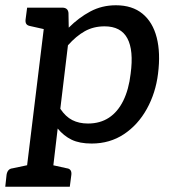

<svg xmlns="http://www.w3.org/2000/svg" viewBox="-44 -538 651 729"><path d="M49 171 132 -509H192Q214 -509 216 -489L217 -433Q255 -471 299 -494.5Q343 -518 396 -518Q458 -518 497 -486Q536 -454 551 -395.5Q566 -337 556 -258Q547 -185 513.5 -124.5Q480 -64 426.5 -28.5Q373 7 304 7Q258 7 228 -7.5Q198 -22 175 -50L149 171ZM290 -69Q336 -69 369.5 -91Q403 -113 424 -155.5Q445 -198 452 -258Q464 -347 439.5 -392.5Q415 -438 353 -438Q311 -438 278 -419.5Q245 -401 214 -366L185 -125Q205 -95 230.5 -82Q256 -69 290 -69ZM160 -509 138 -424 71 -439Q60 -441 56 -447Q52 -453 53 -463L59 -509ZM-24 171 -19 125Q-17 114 -11.5 108Q-6 102 4 101L75 86L77 171ZM120 171 142 86 210 101Q219 102 223.5 108Q228 114 227 125L221 171Z"/></svg>

Font: Aleo Medium
Style: Italic
Weight: 500
Italic angle: -7°
Designer: Alessio Laiso
Foundry: Alessio Laiso
Version: Version 2.001;gftools[0.9.29]